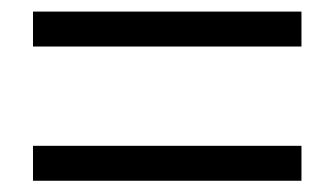

<svg xmlns="http://www.w3.org/2000/svg" viewBox="-20 -537 589 338"><path d="M38.1 -455.1V-516.6H510.7V-455.1ZM38.1 -218.8V-280.3H510.7V-218.8Z"/></svg>

Font: Gen Shin Gothic Normal
Style: Regular
Weight: 300
Designer: [Source Han Sans]
Ryoko NISHIZUKA  (kana & ideographs); Paul D. Hunt (Latin, Greek & Cyrillic); Wenlong ZHANG  (bopomofo
Version: Version 1.002.20150607